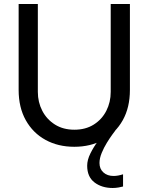

<svg xmlns="http://www.w3.org/2000/svg" viewBox="-20 -720 741 958"><path d="M350.7 12.4Q269.8 12.4 207.1 -22Q144.4 -56.4 108.7 -120.1Q73 -183.8 73 -271.2V-700H168.8V-261.4Q168.8 -210 191 -167.2Q213.2 -124.4 254.1 -98.6Q295 -72.8 351.1 -72.8Q407.2 -72.8 447.9 -98.5Q488.6 -124.2 510.5 -167.1Q532.4 -210 532.4 -261.4V-700H628.2V-271.2Q628.2 -183.8 592.5 -120.1Q556.8 -56.4 494.2 -22Q431.6 12.4 350.7 12.4ZM542.4 218Q488 218 451.5 190.2Q415 162.4 415 106.8Q415 77.8 431.1 45.5Q447.2 13.2 468.6 -15.6Q490 -44.4 507.1 -63.7Q524.2 -83 527.2 -86L555.8 -69.2Q553.4 -66.2 540.9 -49.2Q528.4 -32.2 513.4 -7.9Q498.4 16.4 487.4 43.1Q476.4 69.8 476.4 93.2Q476.4 122.8 496 140.4Q515.6 158 546.6 158Q558 158 569.8 155.8Q581.6 153.6 594 149.6V210.6Q586.4 212.8 571.7 215.4Q557 218 542.4 218Z"/></svg>

Font: MuseoModerno Thin
Style: Regular
Weight: 100
Designer: Pablo Cosgaya, Héctor Gatti, Marcela Romero, and the Authors of The MuseoModerno Project.
Foundry: Omnibus-Type Team
Version: Version 1.003